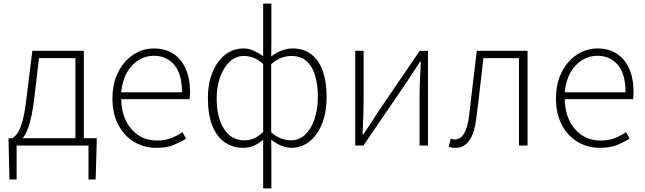

<svg xmlns="http://www.w3.org/2000/svg" viewBox="-20 -814 3606 1074"><path d="M73 0V190H33L28 -14V-41H521V-14L515 190H475V0ZM402 -15V-489H198L173 -275Q164 -197 152 -148.5Q140 -100 126.5 -72.5Q113 -45 99 -32.5Q85 -20 74 -13L48 -41Q65 -50 79 -70.5Q93 -91 106.5 -139.5Q120 -188 130 -280L161 -530H449V-15Z M854 13Q787 13 731 -20Q675 -53 642 -115Q609 -177 609 -264Q609 -329 628 -380.5Q647 -432 680 -468.5Q713 -505 754 -524Q795 -543 840 -543Q903 -543 948 -514.5Q993 -486 1018 -431Q1043 -376 1043 -298Q1043 -289 1042.5 -279.5Q1042 -270 1040 -259H658Q659 -192 684 -140Q709 -88 753.5 -58Q798 -28 858 -28Q902 -28 936.5 -41Q971 -54 1001 -75L1021 -38Q989 -19 951 -3Q913 13 854 13ZM658 -298H998Q998 -400 955 -451Q912 -502 840 -502Q795 -502 755.5 -478Q716 -454 690 -408.5Q664 -363 658 -298Z M1452 240V48V-32Q1430 -13 1402.5 0Q1375 13 1341 13Q1281 13 1236 -19Q1191 -51 1167 -113Q1143 -175 1143 -264Q1143 -349 1169.5 -412Q1196 -475 1241 -509Q1286 -543 1341 -543Q1372 -543 1399 -530.5Q1426 -518 1452 -500V-578V-794H1498V-578L1497 -498Q1524 -519 1555 -531Q1586 -543 1616 -543Q1680 -543 1722.5 -509.5Q1765 -476 1786 -415.5Q1807 -355 1807 -273Q1807 -183 1780 -118.5Q1753 -54 1708.5 -20.5Q1664 13 1609 13Q1584 13 1555 1.5Q1526 -10 1497 -32L1498 48V240ZM1347 -29Q1375 -29 1399.5 -39Q1424 -49 1452 -76V-456Q1425 -481 1398 -491Q1371 -501 1343 -501Q1300 -501 1266 -469.5Q1232 -438 1212 -384.5Q1192 -331 1192 -264Q1192 -158 1232.5 -93.5Q1273 -29 1347 -29ZM1607 -29Q1652 -29 1685.5 -59.5Q1719 -90 1738.5 -145.5Q1758 -201 1758 -273Q1758 -338 1743 -390Q1728 -442 1695.5 -471.5Q1663 -501 1609 -501Q1585 -501 1556.5 -491.5Q1528 -482 1497 -455V-74Q1528 -47 1556.5 -38Q1585 -29 1607 -29Z M1967 0V-530H2014V-263Q2014 -220 2012.5 -168Q2011 -116 2008 -63H2013Q2030 -88 2051.5 -120.5Q2073 -153 2088 -178L2328 -530H2374V0H2327V-267Q2327 -311 2329 -363Q2331 -415 2334 -468H2329Q2313 -443 2291 -410Q2269 -377 2253 -352L2013 0Z M2529 13Q2516 13 2507.5 11.5Q2499 10 2490 7L2501 -38Q2506 -37 2511 -35.5Q2516 -34 2523 -34Q2556 -34 2576 -67Q2596 -100 2604 -168Q2615 -259 2625.5 -349.5Q2636 -440 2647 -530H2931V0H2883V-489H2684Q2674 -406 2665 -324Q2656 -242 2645 -158Q2635 -71 2605.5 -29Q2576 13 2529 13Z M3335 13Q3268 13 3212 -20Q3156 -53 3123 -115Q3090 -177 3090 -264Q3090 -329 3109 -380.5Q3128 -432 3161 -468.5Q3194 -505 3235 -524Q3276 -543 3321 -543Q3384 -543 3429 -514.5Q3474 -486 3499 -431Q3524 -376 3524 -298Q3524 -289 3523.5 -279.5Q3523 -270 3521 -259H3139Q3140 -192 3165 -140Q3190 -88 3234.5 -58Q3279 -28 3339 -28Q3383 -28 3417.5 -41Q3452 -54 3482 -75L3502 -38Q3470 -19 3432 -3Q3394 13 3335 13ZM3139 -298H3479Q3479 -400 3436 -451Q3393 -502 3321 -502Q3276 -502 3236.5 -478Q3197 -454 3171 -408.5Q3145 -363 3139 -298Z"/></svg>

Font: Noto Sans JP ExtraLight
Style: Regular
Weight: 250
Designer: Ryoko NISHIZUKA  (kana, bopomofo & ideographs); Paul D. Hunt (Latin, Greek & Cyrillic); Sandoll Communications , Soo-you
Foundry: Adobe
Version: Version 2.004-H2;hotconv 1.0.118;makeotfexe 2.5.65603